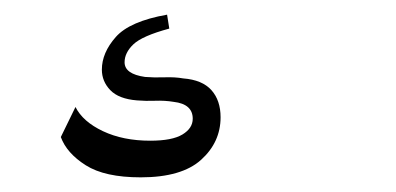

<svg xmlns="http://www.w3.org/2000/svg" viewBox="-20 -39 540 262"><path d="M172 203Q123 203 97 186.5Q71 170 63 148L83 107Q93 127 120.5 140Q148 153 185 153Q215 153 229 144.5Q243 136 243 123Q243 103 217 100Q205 98 192 98.5Q179 99 167 98Q142 96 130.5 84Q119 72 119 56Q119 33 138 11.5Q157 -10 208 -19L211 0Q174 10 162 21.5Q150 33 150 46Q150 54 157 59Q164 64 178 66Q190 67 204.5 66.5Q219 66 230 68Q256 70 268.5 84Q281 98 281 121Q281 155 254.5 179Q228 203 172 203Z"/></svg>

Font: Savate ExtraLight
Style: Italic
Weight: 200
Italic angle: -11°
Designer: Max Esnée
Foundry: Plomb Type
Version: Version 2.000